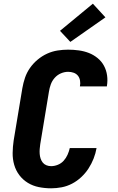

<svg xmlns="http://www.w3.org/2000/svg" viewBox="-20 -1012 640 1040"><path d="M257 8Q223 8 190.5 1.5Q158 -5 131 -21.5Q104 -38 85 -63Q66 -88 57 -119Q48 -150 48.5 -183.5Q49 -217 54 -251L101 -534Q106 -563 115.5 -591Q125 -619 142.5 -644Q160 -669 184 -689Q208 -709 235.5 -721.5Q263 -734 292 -738.5Q321 -743 349 -743Q378 -743 407 -739Q436 -735 461.5 -725Q487 -715 508.5 -697.5Q530 -680 543 -656Q556 -632 560 -603.5Q564 -575 559 -546Q559 -546 559 -545Q559 -544 559 -544H413Q413 -544 413 -544.5Q413 -545 413 -545Q416 -560 413.5 -575.5Q411 -591 402 -602Q393 -613 379 -618Q365 -623 349 -623Q329 -623 309.5 -614.5Q290 -606 276 -590Q262 -574 255 -554.5Q248 -535 245 -515L198 -231Q196 -218 195 -204.5Q194 -191 195 -178Q196 -165 200 -153Q204 -141 211.5 -131.5Q219 -122 231 -117Q243 -112 257 -112Q275 -112 293.5 -119.5Q312 -127 325 -141.5Q338 -156 346 -174Q354 -192 358 -210H503Q498 -181 487 -153Q476 -125 459.5 -99.5Q443 -74 420 -52.5Q397 -31 370 -17Q343 -3 314 2.5Q285 8 257 8ZM361 -785 305 -845 483 -992 551 -918Z"/></svg>

Font: Iosevka SS04 Hv Ex Obl
Style: Regular
Weight: 900
Width: 7
Italic angle: -9°
Monospace: yes
Designer: Belleve Invis
Foundry: Belleve Invis
Version: Version 19.0.0; ttfautohint (v1.8.4)